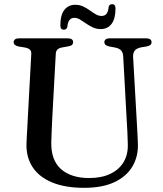

<svg xmlns="http://www.w3.org/2000/svg" viewBox="-20 -884 784 921"><path d="M588.5 -294.5 571 -613.5Q570 -632 561 -642Q552 -652 532 -656L504.5 -661Q490.5 -664.5 485.5 -669.5Q480.5 -674.5 480.5 -682Q480.5 -690 487 -695Q493.5 -700 504.5 -700H682.5Q694.5 -700 700.8 -695Q707 -690 707 -682Q707 -674 701.8 -669Q696.5 -664 683 -661L657 -657Q634 -652 625.8 -640.5Q617.5 -629 618.5 -611L636.5 -293.5Q638 -268.5 639.2 -244.5Q640.5 -220.5 641.5 -194.5Q643.5 -133 615 -85.2Q586.5 -37.5 528.8 -10.2Q471 17 384 17Q292 17 229.8 -9Q167.5 -35 136.5 -82.2Q105.5 -129.5 107 -193Q107.5 -206.5 108.5 -227Q109.5 -247.5 111 -271.8Q112.5 -296 113.5 -321.5L130 -624.5Q131 -639 123 -646.2Q115 -653.5 97.5 -656.5L69.5 -661Q45.5 -666 45.5 -681.5Q45.5 -690 52 -695Q58.5 -700 70 -700H306.5Q318.5 -700 324.8 -695Q331 -690 331 -681.5Q331 -674 325.8 -669Q320.5 -664 307 -661.5L278.5 -656.5Q263 -653.5 255.8 -646.8Q248.5 -640 247.5 -625.5L231 -323Q229 -286.5 228 -257Q227 -227.5 226 -203Q224 -116 272.5 -73Q321 -30 407.5 -30Q466.5 -30 508.5 -49.8Q550.5 -69.5 572.8 -106.2Q595 -143 593 -194.5Q592 -228.5 591 -251.5Q590 -274.5 588.5 -294.5ZM463 -744.5Q442 -744.5 424.8 -752.8Q407.5 -761 392.5 -771.5Q377.5 -782 364 -790.2Q350.5 -798.5 336.5 -798.5Q307 -798.5 303 -755.5Q300 -741.5 286 -741.5Q269.5 -741.5 269.5 -762.5Q269.5 -811.5 288.5 -836.2Q307.5 -861 341 -861Q362 -861 379 -853Q396 -845 410.8 -834.2Q425.5 -823.5 439.2 -815.5Q453 -807.5 467.5 -807.5Q498 -807.5 501 -850Q504 -864 518 -864Q534 -864 534 -843Q534 -794 515 -769.2Q496 -744.5 463 -744.5Z"/></svg>

Font: Fraunces 12pt
Style: Regular
Weight: 400
Version: Version 1.000;[b76b70a41]